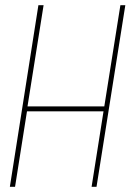

<svg xmlns="http://www.w3.org/2000/svg" viewBox="-20 -720 503 740"><path d="M18 0 128 -700H148L86 -310H382L444 -700H463L352 0H333L379 -291H84L38 0Z"/></svg>

Font: Georama SemiCondensed Thin
Style: Italic
Weight: 100
Width: 4
Italic angle: -9°
Designer: Jean-Baptiste Levee
Foundry: Production Type
Version: Version 1.000